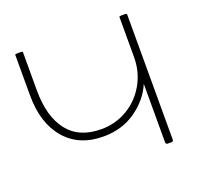

<svg xmlns="http://www.w3.org/2000/svg" viewBox="-97 -612 757 731"><g transform="rotate(-20 281.0 -246.5)"><path d="M244 -96Q146 -96 90 -161Q34 -226 34 -339V-503Q34 -506 44 -506H57Q65 -506 65 -503V-348Q65 -242 110.5 -183.5Q156 -125 246 -125Q304 -125 352 -153.5Q400 -182 428 -231.5Q456 -281 456 -340V-503Q456 -506 465 -506H479Q487 -506 487 -501V5Q487 13 479 13H465Q456 13 456 5V-232Q432 -175 376 -135.5Q320 -96 244 -96Z"/></g></svg>

Font: LINE Seed JP_TTF Thin
Style: Regular
Weight: 250
Designer: LY Corporation & Fontrix & Fontworks
Version: Version 1.008